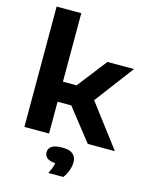

<svg xmlns="http://www.w3.org/2000/svg" viewBox="-150 -902 978 1245"><g transform="rotate(15 339.5 -280.0)"><path d="M71.5 0V-808H237V-348H328.5L482.5 -546.5H661L463.5 -284.5L679 0H497L329 -213.5H237V0ZM298.5 248Q320.5 206 325.5 175.5Q286 172.5 269.2 158Q252.5 143.5 252.5 121Q252.5 95 274.5 80.2Q296.5 65.5 345 65.5Q394 65.5 416.2 84.8Q438.5 104 438.5 139Q438.5 165.5 428 195.2Q417.5 225 399 248Z"/></g></svg>

Font: Encode Sans Expanded
Style: Bold
Weight: 700
Width: 7
Designer: Multiple Designers
Foundry: Impallari Type
Version: Version 3.000; ttfautohint (v1.8.3) -l 8 -r 50 -G 200 -x 14 